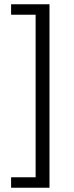

<svg xmlns="http://www.w3.org/2000/svg" viewBox="-20 -728 346 900"><path d="M32 152V103H147V-659H32V-708H212V152Z"/></svg>

Font: Assistant Medium
Style: Regular
Weight: 500
Designer: Hebrew By Ben Nathan, Latin by Paul Hunt
Version: Version 3.000